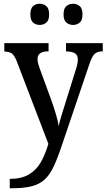

<svg xmlns="http://www.w3.org/2000/svg" viewBox="-20 -766 568 1024"><path d="M32 188Q94 188 134 164.5Q174 141 198 98.5Q222 56 238 1L69 -440Q57 -470 44 -480Q31 -490 6 -491H3V-536H239V-492H236Q180 -492 180 -451Q180 -441 183 -429Q186 -417 191 -403L254 -231Q268 -191 279 -154Q290 -117 293 -93Q298 -119 307.5 -148.5Q317 -178 325 -205L386 -400Q395 -428 395 -449Q395 -472 380 -481.5Q365 -491 335 -492H332V-536H528V-492H525Q498 -492 483.5 -477.5Q469 -463 454 -416L313 0Q289 73 267.5 119.5Q246 166 218 191.5Q190 217 148.5 227.5Q107 238 43 238H32ZM370 -633Q349 -633 334 -645.5Q319 -658 319 -689Q319 -721 334 -733.5Q349 -746 370 -746Q390 -746 405 -733.5Q420 -721 420 -689Q420 -658 405 -645.5Q390 -633 370 -633ZM192 -633Q171 -633 156.5 -645.5Q142 -658 142 -689Q142 -721 156.5 -733.5Q171 -746 192 -746Q212 -746 227 -733.5Q242 -721 242 -689Q242 -658 227 -645.5Q212 -633 192 -633Z"/></svg>

Font: Noto Serif Thai SemiCondensed Medium
Style: Regular
Weight: 500
Width: 4
Designer: Monotype Design Team
Foundry: Monotype Imaging Inc.
Version: Version 2.002; ttfautohint (v1.8.4.7-5d5b)